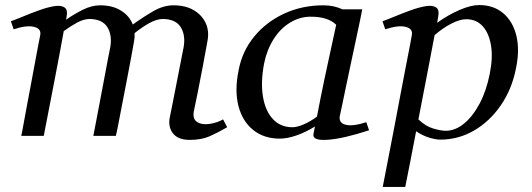

<svg xmlns="http://www.w3.org/2000/svg" viewBox="-20 -537 2104 759"><path d="M64 0Q67 -12 72.5 -43.5Q78 -75 86 -117Q94 -159 102.5 -204.5Q111 -250 118.5 -290.5Q126 -331 131.5 -360Q137 -389 139 -398Q144 -424 114 -431Q84 -438 34 -421L23 -453Q43 -460 73 -472.5Q103 -485 135 -496.5Q167 -508 193.5 -512.5Q220 -517 234.5 -508Q249 -499 243 -469Q242 -464 241 -459Q274 -482 308.5 -499Q343 -516 376 -516Q425 -516 458.5 -495Q492 -474 505 -440Q545 -469 585.5 -492.5Q626 -516 666 -516Q713 -516 745.5 -497Q778 -478 793 -446Q808 -414 800 -374Q792 -328 781.5 -273.5Q771 -219 761.5 -171Q752 -123 746 -96Q741 -66 759.5 -54.5Q778 -43 807.5 -47Q837 -51 862 -65L878 -34Q840 -12 808 2Q776 16 730 16Q684 16 664 -9.5Q644 -35 651 -72Q654 -87 660 -116.5Q666 -146 673 -182.5Q680 -219 687 -254Q694 -289 699 -315.5Q704 -342 706 -351Q714 -398 694.5 -429.5Q675 -461 625 -462Q599 -462 569 -445Q539 -428 512 -406Q513 -390 510 -374Q505 -346 497.5 -305Q490 -264 481 -218Q472 -172 463.5 -128Q455 -84 448.5 -50Q442 -16 438 0H349Q352 -15 359 -52Q366 -89 375 -136Q384 -183 392.5 -228.5Q401 -274 407.5 -308Q414 -342 416 -351Q424 -398 404.5 -429.5Q385 -461 335 -462Q311 -462 284.5 -447.5Q258 -433 232 -414Q218 -336 197 -227Q176 -118 153 0Z M1208 -471Q1165 -471 1126.5 -447.5Q1088 -424 1061.5 -382Q1035 -340 1024 -286Q1010 -212 1019.5 -155Q1029 -98 1059 -66Q1089 -34 1136 -34Q1154 -34 1180 -45Q1206 -56 1233 -76Q1247 -150 1261.5 -219Q1276 -288 1288.5 -344.5Q1301 -401 1309 -439Q1277 -471 1208 -471ZM1086 11Q1023 11 980.5 -23.5Q938 -58 922.5 -118.5Q907 -179 923 -258Q937 -334 984.5 -392Q1032 -450 1103 -483Q1174 -516 1258 -516Q1300 -516 1334 -500H1412Q1410 -488 1403 -455Q1396 -422 1386.5 -377Q1377 -332 1366.5 -283.5Q1356 -235 1347 -191Q1338 -147 1331.5 -116.5Q1325 -86 1323 -77Q1319 -50 1348 -43.5Q1377 -37 1428 -54L1439 -22Q1338 11 1276.5 15.5Q1215 20 1219 -6Q1222 -21 1225 -37Q1190 -15 1153 -2Q1116 11 1086 11Z M1493 202Q1495 191 1502 155.5Q1509 120 1519 68Q1529 16 1540.5 -43.5Q1552 -103 1563 -162.5Q1574 -222 1584 -272.5Q1594 -323 1600.5 -357Q1607 -391 1608 -398Q1613 -424 1583 -431Q1553 -438 1503 -421L1492 -453Q1512 -460 1542 -472.5Q1572 -485 1604 -496.5Q1636 -508 1662.5 -512.5Q1689 -517 1703.5 -508Q1718 -499 1712 -469Q1710 -460 1708 -447Q1753 -479 1797.5 -498Q1842 -517 1874 -517Q1931 -517 1969 -485Q2007 -453 2021 -397Q2035 -341 2020 -268Q2004 -185 1960 -121Q1916 -57 1854 -21Q1792 15 1720 15Q1704 15 1678 7.5Q1652 0 1625 -18Q1613 44 1602 101Q1591 158 1582 202ZM1823 -461Q1798 -461 1764 -443.5Q1730 -426 1698 -398Q1686 -335 1669 -246Q1652 -157 1634 -65Q1662 -38 1692.5 -29Q1723 -20 1742 -20Q1780 -20 1815 -49Q1850 -78 1876.5 -128.5Q1903 -179 1916 -245Q1929 -309 1921 -357.5Q1913 -406 1888 -433.5Q1863 -461 1823 -461Z"/></svg>

Font: Wittgenstein-Italic Regular
Style: Italic
Weight: 400
Italic angle: -11°
Designer: Jörg Drees
Foundry: Jörg Drees
Version: Version 1.000; ttfautohint (v1.8.4.7-5d5b)